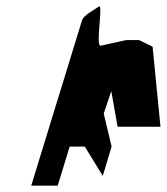

<svg xmlns="http://www.w3.org/2000/svg" viewBox="-20 -777 529 609"><path d="M79 -188H163L201 -312H249L306 -219L334 -312L309 -417L333 -488L353 -375H489L464 -629L421 -650H381L299 -632C282 -632 309 -769 293 -756C277 -744 246 -730 240 -712Z"/></svg>

Font: bitstorm
Style: ulcnobl
Weight: 400
Version: Version 0.2